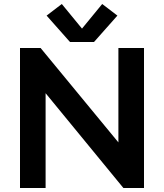

<svg xmlns="http://www.w3.org/2000/svg" viewBox="-20 -940 820 960"><path d="M80 -700V0H208V-474L597 0H700V-700H572V-228L183 -700ZM213 -862 330 -730H450L567 -862L491 -920L390 -797L289 -920Z"/></svg>

Font: KT Kiyosuna Sans Bold
Style: Regular
Weight: 700
Designer: [Zen Kaku Gothic] Yoshimichi Ohira
Version: Version 1.010;Glyphs 3.1.2 (3151)